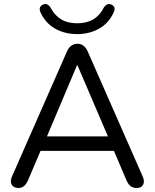

<svg xmlns="http://www.w3.org/2000/svg" viewBox="-20 -930 771 957"><path d="M365 -760Q304 -760 256 -786.5Q208 -813 182 -868Q175 -884 180 -894Q185 -904 196 -908Q218 -916 233 -890Q253 -853 285 -833.5Q317 -814 365 -814Q458 -814 496 -890Q512 -916 533 -908Q545 -904 549.5 -894Q554 -884 547 -869Q522 -814 473.5 -787Q425 -760 365 -760ZM73 7Q48 7 38.5 -9.5Q29 -26 40 -51L314 -674Q323 -694 336.5 -703Q350 -712 366 -712Q382 -712 395 -703Q408 -694 417 -674L691 -51Q702 -26 693.5 -9.5Q685 7 661 7Q642 7 630 -3Q618 -13 610 -32L548 -178H182L120 -32Q103 7 73 7ZM364 -605 214 -250H518L366 -605Z"/></svg>

Font: Chiron GoRound TC N
Style: Regular
Weight: 350
Designer: Ryoko NISHIZUKA 西塚涼子 (kana, bopomofo & ideographs); Paul D. Hunt (Latin, Greek & Cyrillic); Sandoll Communications 산돌커뮤니
Foundry: Adobe
Version: Version 1.000;hotconv 1.1.1;makeotfexe 2.6.0